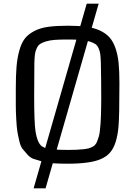

<svg xmlns="http://www.w3.org/2000/svg" viewBox="-20 -879 742 1045"><path d="M517 -859 228 146H163L452 -859ZM348 12Q306 12 273 10Q240 8 212 0.5Q184 -7 164.5 -13.5Q145 -20 129 -38Q113 -56 102.5 -69Q92 -82 85 -112Q78 -142 74.5 -163Q71 -184 68.5 -228.5Q66 -273 66 -304.5Q66 -336 66 -396Q66 -469 70 -516.5Q74 -564 85.5 -605Q97 -646 115.5 -669.5Q134 -693 166.5 -710Q199 -727 242.5 -733Q286 -739 348 -739Q407 -739 449 -733.5Q491 -728 523.5 -713Q556 -698 576 -675.5Q596 -653 608.5 -617Q621 -581 625.5 -536.5Q630 -492 630 -428Q630 -247 625 -190Q616 -92 580 -50Q543 -5 452 6Q409 12 348 12ZM167 -536Q166 -445 166 -354Q166 -216 173 -166Q185 -89 217 -78Q242 -63 348.5 -63Q455 -63 479 -78Q488 -81 496 -89Q504 -97 509 -110Q514 -123 518 -136.5Q522 -150 524 -171Q526 -192 527.5 -209Q529 -226 529.5 -252Q530 -278 530.5 -295Q531 -312 531 -340Q531 -439 529 -536Q528 -565 526 -582Q524 -599 517 -615.5Q510 -632 498.5 -639.5Q487 -647 466.5 -653.5Q446 -660 418 -662Q390 -664 348 -664Q306 -664 278.5 -662Q251 -660 230 -653.5Q209 -647 198 -639.5Q187 -632 179.5 -615.5Q172 -599 170 -582Q168 -565 167 -536Z"/></svg>

Font: Myanmar Chatu
Style: Regular
Weight: 400
Designer: Danh Hong
Foundry: Google Inc.
Version: Version 2.00 November 20, 2015